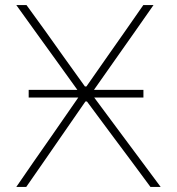

<svg xmlns="http://www.w3.org/2000/svg" viewBox="-20 -733 694 753"><path d="M44 0Q76.5 -47.5 110.5 -96.5Q144.5 -145 182 -199L287 -350.5H92.5V-380.5H283.5L197.5 -500Q161 -550.5 124.2 -601.5Q87.5 -652.5 44 -713H84Q122.5 -660 159 -609.5Q195 -558.5 228 -512.5L313 -394H319L402.5 -513.5Q435 -559.5 470.8 -610.8Q506.5 -662 542 -713H582Q543.5 -658 508.5 -608Q473 -558 443 -515L348.5 -380.5H542.5V-350.5H349.5L447.5 -218.5Q490 -161.5 529 -109Q568 -56.5 610 0H570Q531 -52.5 496 -100Q460.5 -147.5 428 -191L321 -335H315L215 -190.5Q183 -144 151.2 -98.2Q119.5 -52.5 83 0Z"/></svg>

Font: Heraclito Thin
Style: Regular
Weight: 100
Designer: Kostas Bartsokas (font) & Cristiano Sobral (main changes)
Foundry: Kostas Bartsokas (font) & Cristiano Sobral (main changes)
Version: Version 1.00;July 8, 2020;FontCreator 13.0.0.2655 64-bit